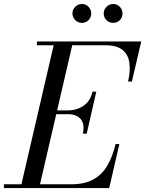

<svg xmlns="http://www.w3.org/2000/svg" viewBox="-65 -962 742 982"><path d="M40 0 214 -750H309L135 0ZM-45 0V-19.5H300Q368.5 -19.5 413 -44.5Q457.5 -69.5 484.2 -115.5Q511 -161.5 526 -225H545.5L493.5 0ZM359 -278.5Q366 -312 358.2 -334Q350.5 -356 331 -367Q311.5 -378 283 -378H212V-397.5H283Q311.5 -397.5 337.2 -407.5Q363 -417.5 381.8 -438.5Q400.5 -459.5 408 -493H427.5L378.5 -278.5ZM590 -545Q602.5 -598.5 596.8 -640.5Q591 -682.5 561.8 -706.5Q532.5 -730.5 474 -730.5H124V-750H657.5L609.5 -545ZM514 -845Q494 -845 479.8 -859Q465.5 -873 465.5 -893Q465.5 -913 479.8 -927.2Q494 -941.5 514 -941.5Q534 -941.5 547.8 -927.2Q561.5 -913 561.5 -893Q561.5 -873 547.8 -859Q534 -845 514 -845ZM354 -845Q334 -845 319.8 -859Q305.5 -873 305.5 -893Q305.5 -913 319.8 -927.2Q334 -941.5 354 -941.5Q374 -941.5 387.8 -927.2Q401.5 -913 401.5 -893Q401.5 -873 387.8 -859Q374 -845 354 -845Z"/></svg>

Font: Bodoni Moda 11pt
Style: Italic
Weight: 400
Italic angle: -13°
Version: Version 2.004